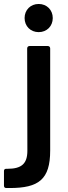

<svg xmlns="http://www.w3.org/2000/svg" viewBox="-71 -743 342 968"><path d="M124 -581C165 -581 195 -611 195 -652C195 -693 165 -723 124 -723C83 -723 53 -693 53 -652C53 -611 83 -581 124 -581ZM-39 205H-22C124 205 182 162 182 16V-499C182 -506 177 -511 170 -511H78C71 -511 66 -506 66 -499L67 17C67 82 38 108 -33 108H-38H-40C-47 108 -51 112 -51 119V193C-51 201 -47 205 -39 205Z"/></svg>

Font: Barlow SemiBold Numbers
Style: Regular
Weight: 600
Designer: Jeremy Tribby
Foundry: Tribby Type
Version: Version 1.408